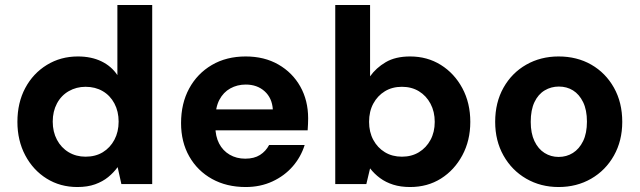

<svg xmlns="http://www.w3.org/2000/svg" viewBox="-20 -740 2572 772"><path d="M291 12Q222 12 167.5 -22Q113 -56 81.5 -115.5Q50 -175 50 -250Q50 -327 81.5 -386Q113 -445 168.5 -479Q224 -513 293 -513Q347 -513 387.5 -493.5Q428 -474 452 -438V-720H592V0H468L453 -68Q437 -46 415 -28Q393 -10 362.5 1Q332 12 291 12ZM324 -110Q364 -110 393.5 -128Q423 -146 440 -178Q457 -210 457 -251Q457 -292 440 -324Q423 -356 393 -373.5Q363 -391 324 -391Q287 -391 256.5 -373.5Q226 -356 209 -324Q192 -292 192 -251Q192 -210 209 -178Q226 -146 256 -128Q286 -110 324 -110Z M968 12Q891 12 832.5 -20.5Q774 -53 741 -111Q708 -169 708 -245Q708 -324 740.5 -384Q773 -444 831.5 -478.5Q890 -513 968 -513Q1043 -513 1099.5 -480.5Q1156 -448 1187.5 -392Q1219 -336 1219 -264Q1219 -254 1218.5 -242Q1218 -230 1217 -216H808V-300H1077Q1074 -346 1044 -373Q1014 -400 968 -400Q934 -400 906 -384.5Q878 -369 862 -338.5Q846 -308 846 -260V-231Q846 -192 861 -163Q876 -134 903.5 -118Q931 -102 966 -102Q1002 -102 1025.5 -117Q1049 -132 1062 -157H1205Q1190 -109 1157 -71Q1124 -33 1075.5 -10.5Q1027 12 968 12Z M1629 12Q1591 12 1561 2.5Q1531 -7 1508 -24Q1485 -41 1468 -63L1453 0H1328V-720H1468V-433Q1492 -467 1531 -490Q1570 -513 1629 -513Q1698 -513 1752.5 -479Q1807 -445 1839 -385.5Q1871 -326 1871 -250Q1871 -175 1839 -115.5Q1807 -56 1753 -22Q1699 12 1629 12ZM1596 -110Q1635 -110 1664.5 -128Q1694 -146 1711 -177.5Q1728 -209 1728 -250Q1728 -291 1711 -323Q1694 -355 1664.5 -373Q1635 -391 1596 -391Q1557 -391 1527.5 -373Q1498 -355 1481 -323.5Q1464 -292 1464 -250Q1464 -209 1481 -177.5Q1498 -146 1527.5 -128Q1557 -110 1596 -110Z M2226 12Q2154 12 2096 -21.5Q2038 -55 2004.5 -114.5Q1971 -174 1971 -250Q1971 -328 2004.5 -387.5Q2038 -447 2096 -480Q2154 -513 2226 -513Q2300 -513 2357.5 -480Q2415 -447 2448.5 -387.5Q2482 -328 2482 -250Q2482 -174 2448.5 -114.5Q2415 -55 2357 -21.5Q2299 12 2226 12ZM2226 -109Q2258 -109 2283.5 -125Q2309 -141 2324.5 -172.5Q2340 -204 2340 -251Q2340 -298 2324.5 -329.5Q2309 -361 2284 -376.5Q2259 -392 2227 -392Q2196 -392 2170 -376.5Q2144 -361 2129 -329.5Q2114 -298 2114 -250Q2114 -204 2129 -172.5Q2144 -141 2169.5 -125Q2195 -109 2226 -109Z"/></svg>

Font: DM Sans 17pt ExtraBold
Style: Regular
Weight: 800
Version: Version 4.004;gftools[0.9.30]